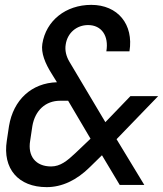

<svg xmlns="http://www.w3.org/2000/svg" viewBox="-20 -760 670 789"><path d="M172 9C234 9 295 -19 350 -74L399 -122L472 0H573L459 -188L630 -365H516L413 -258L266 -505C252 -528 246 -553 250 -577C257 -625 295 -657 342 -657C397 -657 428 -613 417 -549H512C530 -660 464 -740 355 -740C250 -740 169 -675 154 -580C148 -543 165 -500 193 -456L214 -422C110 -419 35 -350 17 -242L8 -182C-10 -67 55 9 172 9ZM190 -76C127 -76 93 -118 104 -182L113 -242C124 -306 167 -346 227 -346H260L352 -190L290 -131C256 -99 228 -76 190 -76Z"/></svg>

Font: JetBrains Mono Medium
Style: Italic
Weight: 436
Italic angle: -9°
Monospace: yes
Designer: Philipp Nurullin, Konstantin Bulenkov
Foundry: JetBrains
Version: Version 2.305